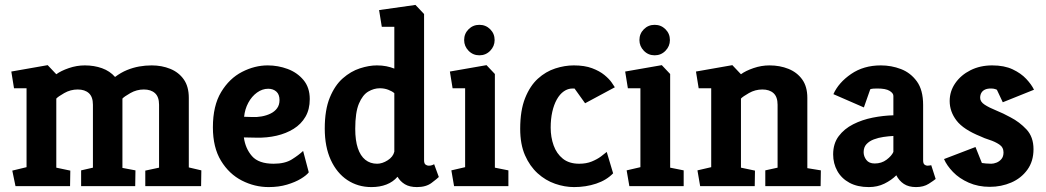

<svg xmlns="http://www.w3.org/2000/svg" viewBox="-20 -757 4255 781"><path d="M43 0 30 -63 88 -77V-398H37L26 -466L174 -492L209 -455Q228 -469 260 -480Q292 -491 325 -491Q363 -491 395 -479.5Q427 -468 448 -444Q472 -462 496.5 -472Q521 -482 546 -486.5Q571 -491 597 -491Q638 -491 672.5 -477Q707 -463 727.5 -434Q748 -405 748 -359V-76L799 -64L798 0H571V-63L627 -75V-331Q627 -363 610.5 -378Q594 -393 565 -393Q536 -393 510.5 -378.5Q485 -364 478 -356V-74L531 -64L530 0H310V-64L358 -75V-331Q358 -363 341.5 -378Q325 -393 296 -393Q267 -393 241.5 -378.5Q216 -364 209 -356V-75L266 -63L265 0Z M1073 4Q1016 4 964 -22.5Q912 -49 879 -103Q846 -157 846 -239Q846 -327 879.5 -382.5Q913 -438 964.5 -464.5Q1016 -491 1069 -491Q1111 -491 1150 -476.5Q1189 -462 1214.5 -431.5Q1240 -401 1240 -354Q1240 -312 1222.5 -282Q1205 -252 1174.5 -233Q1144 -214 1105 -205Q1066 -196 1023 -197L972 -198Q978 -153 1005 -122Q1032 -91 1093 -91Q1139 -91 1167 -108.5Q1195 -126 1213 -143L1236 -56Q1227 -44 1204 -30Q1181 -16 1147.5 -6Q1114 4 1073 4ZM973 -282 1006 -281Q1025 -280 1044.5 -283.5Q1064 -287 1080.5 -295Q1097 -303 1107 -316.5Q1117 -330 1117 -350Q1117 -373 1104 -384.5Q1091 -396 1071 -396Q1047 -396 1025.5 -380.5Q1004 -365 990 -339Q976 -313 973 -282Z M1491 4Q1436 4 1393 -24.5Q1350 -53 1325.5 -106.5Q1301 -160 1301 -234Q1301 -310 1321.5 -360Q1342 -410 1374.5 -438.5Q1407 -467 1444 -479Q1481 -491 1513 -491Q1534 -491 1551.5 -487.5Q1569 -484 1584 -478V-648H1533L1522 -716L1670 -737L1705 -700V-105Q1705 -92 1711 -87.5Q1717 -83 1724 -83Q1732 -83 1738.5 -85.5Q1745 -88 1746 -89L1765 -37Q1758 -30 1735.5 -13Q1713 4 1676 4Q1646 4 1627 -7.5Q1608 -19 1597 -38Q1579 -17 1552 -6.5Q1525 4 1491 4ZM1514 -91Q1535 -91 1557 -105Q1579 -119 1584 -140V-378Q1575 -386 1559 -392Q1543 -398 1525 -398Q1501 -398 1478 -384.5Q1455 -371 1440 -335.5Q1425 -300 1425 -233Q1425 -186 1435.5 -154.5Q1446 -123 1466 -107Q1486 -91 1514 -91Z M1827 0 1816 -64 1872 -77V-398H1821L1810 -466L1959 -492L1993 -456V-75L2048 -64V0ZM1930 -532Q1904 -532 1886 -550.5Q1868 -569 1868 -594Q1868 -620 1886 -638Q1904 -656 1930 -656Q1956 -656 1974 -638Q1992 -620 1992 -594Q1992 -569 1974 -550.5Q1956 -532 1930 -532Z M2315 4Q2277 4 2238 -9.5Q2199 -23 2167 -52Q2135 -81 2115.5 -125.5Q2096 -170 2096 -233Q2096 -308 2116 -358Q2136 -408 2168 -437Q2200 -466 2238.5 -478.5Q2277 -491 2314 -491Q2358 -491 2388.5 -479.5Q2419 -468 2438.5 -452Q2458 -436 2468 -421.5Q2478 -407 2481 -402L2360 -337L2317 -397H2309Q2290 -397 2273.5 -385.5Q2257 -374 2245 -352.5Q2233 -331 2226.5 -302Q2220 -273 2220 -238Q2220 -199 2232 -165.5Q2244 -132 2269.5 -111.5Q2295 -91 2336 -91Q2365 -91 2387 -100Q2409 -109 2424.5 -120.5Q2440 -132 2448 -139L2474 -52Q2447 -24 2405 -10Q2363 4 2315 4Z M2540 0 2529 -64 2585 -77V-398H2534L2523 -466L2672 -492L2706 -456V-75L2761 -64V0ZM2643 -532Q2617 -532 2599 -550.5Q2581 -569 2581 -594Q2581 -620 2599 -638Q2617 -656 2643 -656Q2669 -656 2687 -638Q2705 -620 2705 -594Q2705 -569 2687 -550.5Q2669 -532 2643 -532Z M2828 0 2817 -64 2873 -77V-398H2822L2811 -466L2959 -492L2994 -455Q3013 -469 3045 -480Q3077 -491 3110 -491Q3152 -491 3187 -477Q3222 -463 3243 -434Q3264 -405 3264 -359V-73L3319 -64L3318 0H3093V-64L3143 -75V-331Q3143 -363 3126.5 -378Q3110 -393 3081 -393Q3052 -393 3026.5 -378.5Q3001 -364 2994 -356V-75L3051 -63L3050 0Z M3514 4Q3468 4 3435.5 -13.5Q3403 -31 3386 -61.5Q3369 -92 3369 -129Q3369 -173 3391.5 -203Q3414 -233 3450.5 -251.5Q3487 -270 3530 -278.5Q3573 -287 3614 -288V-367Q3614 -378 3598.5 -387.5Q3583 -397 3549 -397Q3541 -397 3533 -396.5Q3525 -396 3520 -394L3494 -320L3370 -374Q3391 -421 3442 -456Q3493 -491 3563 -491Q3606 -491 3645 -476Q3684 -461 3709.5 -426Q3735 -391 3735 -330V-105Q3735 -92 3740.5 -87.5Q3746 -83 3753 -83Q3758 -83 3762.5 -84Q3767 -85 3768 -85L3786 -29Q3779 -23 3758 -9.5Q3737 4 3706 4Q3676 4 3656.5 -9Q3637 -22 3626 -44Q3606 -24 3577.5 -10Q3549 4 3514 4ZM3538 -92Q3566 -92 3586.5 -107.5Q3607 -123 3614 -139V-204Q3595 -203 3574 -200Q3553 -197 3534.5 -190Q3516 -183 3504.5 -170.5Q3493 -158 3493 -138Q3493 -121 3504 -106.5Q3515 -92 3538 -92Z M4006 3Q3959 3 3920.5 -14Q3882 -31 3856.5 -57.5Q3831 -84 3820 -110L3948 -159L3974 -94Q3980 -93 3990.5 -92Q4001 -91 4012 -91Q4022 -91 4033.5 -95.5Q4045 -100 4053.5 -110Q4062 -120 4062 -137Q4062 -158 4044.5 -169.5Q4027 -181 4005 -188Q3983 -195 3969 -202Q3899 -230 3871 -266.5Q3843 -303 3843 -346Q3843 -386 3866 -419Q3889 -452 3928 -471.5Q3967 -491 4016 -491Q4065 -491 4099 -475Q4133 -459 4154.5 -436Q4176 -413 4186 -392L4059 -341L4035 -392Q4035 -392 4028.5 -394.5Q4022 -397 4011 -397Q3996 -397 3986.5 -392.5Q3977 -388 3972 -379.5Q3967 -371 3967 -359Q3967 -343 3985.5 -331Q4004 -319 4032.5 -307.5Q4061 -296 4090 -280Q4127 -261 4155.5 -230.5Q4184 -200 4184 -150Q4184 -101 4159 -66.5Q4134 -32 4093.5 -14.5Q4053 3 4006 3Z"/></svg>

Font: Kreon Light
Style: Regular
Weight: 300
Designer: Julia Petretta
Foundry: Julia Petretta and Eli Heuer
Version: Version 2.002